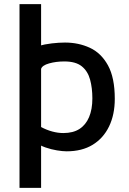

<svg xmlns="http://www.w3.org/2000/svg" viewBox="-20 -712 620 925"><path d="M178 193H74V-692H178ZM178 -100Q204 -86 231.5 -78.5Q259 -71 285 -71Q332 -71 362.5 -90.5Q393 -110 409 -147.5Q425 -185 425 -238Q425 -288 414 -328.5Q403 -369 374 -392.5Q345 -416 290 -416Q250 -416 216.5 -406.5Q183 -397 178 -380L81 -427Q87 -451 109.5 -466Q132 -481 163.5 -490Q195 -499 229.5 -503Q264 -507 293 -507Q358 -507 412.5 -482Q467 -457 500 -397.5Q533 -338 533 -236Q533 -160 505.5 -103Q478 -46 426.5 -14.5Q375 17 301 17Q282 17 254.5 12.5Q227 8 199.5 -1.5Q172 -11 151 -27Z"/></svg>

Font: Maven Pro Medium
Style: Regular
Weight: 500
Designer: Joe Prince
Foundry: Joe Prince
Version: Version 2.103